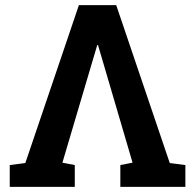

<svg xmlns="http://www.w3.org/2000/svg" viewBox="-20 -731 756 751"><path d="M18.1 0V-85.4L79.1 -93.3L288.6 -710.9H434.6L644 -93.3L705.1 -85.4V0H450.7V-85.4L498.5 -94.7L379.9 -498.5L363.3 -554.7H360.4L342.8 -495.6L224.1 -94.7L272.5 -85.4V0Z"/></svg>

Font: Robotiche
Style: Bold
Weight: 700
Designer: Google
Version: Version 2.001